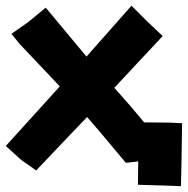

<svg xmlns="http://www.w3.org/2000/svg" viewBox="-30 -553 652 667"><path d="M559.6 -127 470.7 -127.9 424.8 -182.6 367.2 -248 436.5 -322.3 535.2 -427.7 478.5 -481.4 426.8 -533.2 270.5 -356.4 128.9 -526.4 68.4 -476.6 9.8 -435.5 38.1 -400.4 177.7 -252.9 -9.8 -45.9 43 2 95.7 39.1 210.9 -82 272.5 -146.5 316.4 -95.7 407.2 12.7 450.2 7.8 449.2 88.9 547.9 91.8 598.6 93.8 600.6 4.9 602.5 -125Z"/></svg>

Font: MaokenAssortedSans-Lite
Style: Lite
Weight: 400
Version: Version 1.400